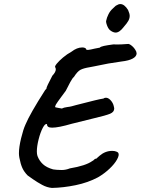

<svg xmlns="http://www.w3.org/2000/svg" viewBox="-20 -884 691 943"><path d="M116 -22Q99 -39 90 -58.5Q81 -78 75 -110Q73 -122 73 -131Q73 -161 83.5 -204.5Q94 -248 105 -272Q127 -325 202 -442Q206 -446 207.5 -447.5Q209 -449 208.5 -449.5Q208 -450 208 -450Q208 -457 237 -512Q254 -530 254 -543Q254 -550 251 -554Q248 -558 259 -571.5Q270 -585 289.5 -601.5Q309 -618 331 -630Q358 -651 384 -651Q392 -651 397.5 -648.5Q403 -646 404 -641Q404 -635 444 -645Q462 -649 470 -650Q474 -655 490.5 -658.5Q507 -662 537 -666Q553 -665 576.5 -666Q600 -667 607 -668Q614 -670 627.5 -659Q641 -648 649 -631Q651 -625 651 -622Q651 -607 632 -596.5Q613 -586 577 -582Q540 -577 512 -572Q484 -567 442 -558L421 -554Q390 -549 375 -541Q360 -533 343 -506Q336 -501 325 -480.5Q314 -460 303 -438L283 -411Q260 -380 254.5 -370.5Q249 -361 252 -357Q256 -356 266.5 -354Q277 -352 284 -351Q293 -356 309 -358Q325 -360 332 -362L354 -368Q416 -384 445 -391Q474 -398 488 -400Q493 -404 500 -404Q511 -404 521.5 -393.5Q532 -383 537 -369Q541 -355 541 -351Q541 -334 521 -325.5Q501 -317 441 -303Q354 -282 332 -276Q267 -257 236 -257Q210 -257 211 -274Q202 -279 190 -256Q178 -233 169.5 -199Q161 -165 161 -140Q161 -127 164 -118Q173 -94 191 -77.5Q209 -61 241 -52Q248 -51 258.5 -50Q269 -49 283 -49Q303 -49 323 -57Q401 -70 433 -93Q438 -95 442.5 -100Q447 -105 451 -105L450 -103Q450 -102 456 -107.5Q462 -113 469 -119Q497 -143 531 -143Q543 -143 551.5 -139.5Q560 -136 561 -133Q567 -123 555 -101Q543 -79 517.5 -55Q492 -31 461 -13Q412 13 351.5 25.5Q291 38 235 39Q211 37 187 24Q163 11 143 -3Q123 -17 116 -22ZM502 -784Q504 -796 512.5 -813.5Q521 -831 535 -843Q538 -845 543.5 -851Q549 -857 553 -858Q562 -864 571 -864Q591 -864 609 -835Q617 -817 617 -806Q617 -794 610.5 -782Q604 -770 588 -752Q567 -724 548 -724Q535 -724 520 -736Q511 -744 505 -761Q499 -778 502 -784Z"/></svg>

Font: Caveat
Style: Bold
Weight: 700
Designer: Pablo Impallari
Foundry: Pablo Impallari
Version: Version 1.500; ttfautohint (v1.6)